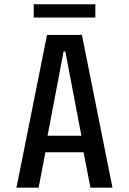

<svg xmlns="http://www.w3.org/2000/svg" viewBox="-20 -860 590 880"><path d="M495.5 0H394.5L363 -162H188L157 0H55.5L195.5 -700H355.5ZM271.5 -624 198 -238H353L279.5 -624ZM134.5 -779.5V-840.5H417V-779.5Z"/></svg>

Font: Trispace SemiCondensed
Style: Regular
Weight: 400
Width: 4
Designer: Tyler Finck
Foundry: Etcetera Type Company
Version: Version 1.210; ttfautohint (v1.8.3)